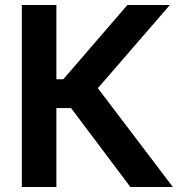

<svg xmlns="http://www.w3.org/2000/svg" viewBox="-20 -750 727 773"><path d="M207 -315V3H68V-730H207V-431H235L493 -730H664L374 -395L676 3H505L266 -315Z"/></svg>

Font: Sinter Bold
Style: Regular
Weight: 700
Foundry: Adobe & rsms
Version: Version 1.000